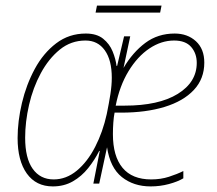

<svg xmlns="http://www.w3.org/2000/svg" viewBox="-20 -657 778 687"><path d="M169 10Q109 10 76 -36Q43 -82 43 -163Q43 -223 58.5 -288.5Q74 -354 104.5 -410.5Q135 -467 181 -502Q227 -537 287 -537Q326 -537 349 -518.5Q372 -500 383 -473Q394 -446 397 -421H399L424 -527H446L422 -414Q455 -470 500 -503.5Q545 -537 605 -537Q651 -537 681 -509.5Q711 -482 711 -433Q711 -375 673.5 -335Q636 -295 569 -274.5Q502 -254 414 -254H390Q387 -239 385.5 -218.5Q384 -198 384 -177Q384 -98 418.5 -56.5Q453 -15 521 -15Q555 -15 584.5 -24.5Q614 -34 636 -45V-19Q616 -7 584.5 1.5Q553 10 519 10Q458 10 416 -23.5Q374 -57 363 -130L335 0H314L337 -117H335Q319 -85 295.5 -55.5Q272 -26 240.5 -8Q209 10 169 10ZM172 -15Q217 -15 255 -46.5Q293 -78 320.5 -131.5Q348 -185 362 -249Q370 -288 375 -320Q380 -352 380 -379Q380 -442 355 -477Q330 -512 286 -512Q234 -512 194 -479.5Q154 -447 126 -395Q98 -343 84 -282Q70 -221 70 -164Q70 -91 97 -53Q124 -15 172 -15ZM426 -279Q548 -279 616 -321Q684 -363 684 -432Q684 -466 664 -489Q644 -512 603 -512Q557 -512 514.5 -483.5Q472 -455 440 -402.5Q408 -350 394 -279ZM322 -612 327 -637H558L553 -612Z"/></svg>

Font: Noto Sans SemiCondensed Thin
Style: Italic
Weight: 100
Width: 4
Italic angle: -12°
Designer: Monotype Design Team
Foundry: Monotype Imaging Inc.
Version: Version 2.013; ttfautohint (v1.8.4.7-5d5b)